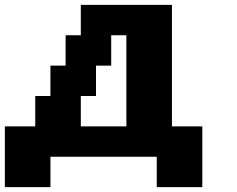

<svg xmlns="http://www.w3.org/2000/svg" viewBox="-20 -645 977 790"><path d="M625 125H812.5V-125H687.5V-625H312.5V-500H250V-375H187.5V-250H125V-125H0V125H187.5V0H625ZM500 -125H312.5V-250H375V-375H437.5V-500H500Z"/></svg>

Font: Faithful 32x
Style: Semibold
Weight: 400
Foundry: Faithful Resource Pack
Version: Version 1.0; January 27, 2023